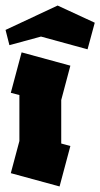

<svg xmlns="http://www.w3.org/2000/svg" viewBox="-24 -673 362 693"><path d="M191 0 15 -48 46 -164V-330L15 -338L54 -484L230 -436L197 -312V-155L230 -146ZM10 -510 -4 -565 184 -653 318 -591 292 -495 124 -541Z"/></svg>

Font: Blaka Ink
Style: Regular
Weight: 400
Designer: Mohamed Gaber
Foundry: Kief Type Foundry
Version: Version 1.003; ttfautohint (v1.8.4.7-5d5b)